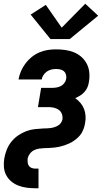

<svg xmlns="http://www.w3.org/2000/svg" viewBox="-31 -792 551 1027"><path d="M342 -583H239L133 -714L214 -766L299 -644L425 -772L494 -708ZM159 215Q135 215 112 212Q89 209 68 201Q47 193 30 179Q13 165 2.5 145.5Q-8 126 -10 102.5Q-12 79 -8 55Q-4 32 5 9Q14 -14 29.5 -33.5Q45 -53 66 -67.5Q87 -82 110 -90.5Q133 -99 156.5 -101.5Q180 -104 203 -105Q203 -105 203 -105Q203 -105 203 -105Q213 -105 223 -105.5Q233 -106 242.5 -107.5Q252 -109 262 -112.5Q272 -116 280.5 -121Q289 -126 295 -135Q301 -144 303 -153Q305 -168 300 -182Q295 -196 284 -204Q273 -212 259 -215.5Q245 -219 230 -219H172L189 -322H247Q259 -322 271 -324Q283 -326 294 -331.5Q305 -337 313 -347.5Q321 -358 323 -370Q325 -382 322 -393Q319 -404 311 -411Q303 -418 291.5 -420.5Q280 -423 269 -423Q256 -423 243.5 -420Q231 -417 220 -409.5Q209 -402 201.5 -390.5Q194 -379 192 -367H68Q72 -389 81 -410.5Q90 -432 104.5 -451.5Q119 -471 138 -486.5Q157 -502 179 -511.5Q201 -521 223.5 -524.5Q246 -528 269 -528Q294 -528 318.5 -524.5Q343 -521 365 -512Q387 -503 404.5 -487.5Q422 -472 433 -451Q444 -430 446.5 -405.5Q449 -381 445 -356Q443 -341 437.5 -327Q432 -313 421.5 -301Q411 -289 398 -281Q385 -273 371 -267Q386 -257 398.5 -242.5Q411 -228 418 -210.5Q425 -193 426.5 -173Q428 -153 424 -133Q422 -120 417.5 -106.5Q413 -93 405.5 -80.5Q398 -68 387.5 -58Q377 -48 365 -39.5Q353 -31 340 -25Q327 -19 313.5 -14.5Q300 -10 286.5 -7Q273 -4 259 -2.5Q245 -1 231.5 -0.5Q218 0 204.5 0.5Q191 1 177.5 3Q164 5 151 11.5Q138 18 129 30Q120 42 117 55Q116 66 117 76.5Q118 87 123.5 95Q129 103 138.5 106.5Q148 110 159 110H175V215Z"/></svg>

Font: Iosevka SS04 Extrabold
Style: Italic
Weight: 800
Italic angle: -9°
Monospace: yes
Designer: Belleve Invis
Foundry: Belleve Invis
Version: Version 19.0.0; ttfautohint (v1.8.4)